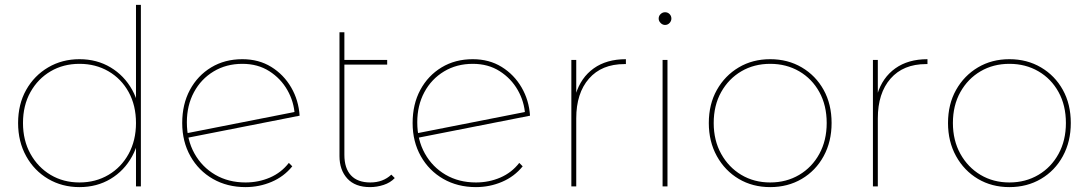

<svg xmlns="http://www.w3.org/2000/svg" viewBox="-20 -762 4452 785"><path d="M305 3Q234 3 177 -30.5Q120 -64 87 -123.5Q54 -183 54 -259Q54 -336 87 -394.5Q120 -453 177 -486.5Q234 -520 305 -520Q376 -520 432 -486.5Q488 -453 520.5 -394.5Q553 -336 553 -259Q553 -183 520.5 -123.5Q488 -64 432 -30.5Q376 3 305 3ZM305 -16Q371 -16 423.5 -47Q476 -78 506 -133Q536 -188 536 -259Q536 -331 506 -385.5Q476 -440 423.5 -470.5Q371 -501 305 -501Q239 -501 187 -470.5Q135 -440 104.5 -385.5Q74 -331 74 -259Q74 -188 104.5 -133Q135 -78 187 -47Q239 -16 305 -16ZM536 0V-190L546 -260L536 -330V-742H556V0Z M984 3Q909 3 850.5 -30.5Q792 -64 758.5 -123.5Q725 -183 725 -259Q725 -336 756.5 -394.5Q788 -453 843.5 -486.5Q899 -520 971 -520Q1038 -520 1089 -488.5Q1140 -457 1170.5 -404.5Q1201 -352 1205 -289L743 -198L737 -216L1194 -306L1185 -292Q1182 -346 1155 -393.5Q1128 -441 1081 -471Q1034 -501 971 -501Q905 -501 853.5 -470Q802 -439 773 -385Q744 -331 744 -262Q744 -190 775 -134.5Q806 -79 860 -47.5Q914 -16 984 -16Q1037 -16 1083.5 -36Q1130 -56 1161 -96L1175 -82Q1141 -40 1090.5 -18.5Q1040 3 984 3Z M1493 3Q1432 3 1400 -32Q1368 -67 1368 -124V-630H1388V-129Q1388 -74 1415 -45Q1442 -16 1494 -16Q1546 -16 1580 -48L1594 -34Q1576 -15 1548.5 -6Q1521 3 1493 3ZM1378 -498V-517H1563V-498Z M1926 3Q1851 3 1792.5 -30.5Q1734 -64 1700.5 -123.5Q1667 -183 1667 -259Q1667 -336 1698.5 -394.5Q1730 -453 1785.5 -486.5Q1841 -520 1913 -520Q1980 -520 2031 -488.5Q2082 -457 2112.5 -404.5Q2143 -352 2147 -289L1685 -198L1679 -216L2136 -306L2127 -292Q2124 -346 2097 -393.5Q2070 -441 2023 -471Q1976 -501 1913 -501Q1847 -501 1795.5 -470Q1744 -439 1715 -385Q1686 -331 1686 -262Q1686 -190 1717 -134.5Q1748 -79 1802 -47.5Q1856 -16 1926 -16Q1979 -16 2025.5 -36Q2072 -56 2103 -96L2117 -82Q2083 -40 2032.5 -18.5Q1982 3 1926 3Z M2316 0V-517H2336V-374L2334 -377Q2355 -445 2407.5 -482.5Q2460 -520 2539 -520V-500Q2538 -500 2536.5 -500Q2535 -500 2533 -500Q2440 -500 2388 -440.5Q2336 -381 2336 -278V0Z M2689 0V-517H2709V0ZM2699 -660Q2689 -660 2681 -668Q2673 -676 2673 -686Q2673 -697 2681 -704.5Q2689 -712 2699 -712Q2710 -712 2717.5 -704.5Q2725 -697 2725 -686Q2725 -676 2717.5 -668Q2710 -660 2699 -660Z M3129 3Q3057 3 3000.5 -30.5Q2944 -64 2911 -123.5Q2878 -183 2878 -259Q2878 -336 2911 -394.5Q2944 -453 3000.5 -486.5Q3057 -520 3129 -520Q3201 -520 3258 -486.5Q3315 -453 3347.5 -394.5Q3380 -336 3380 -259Q3380 -183 3347.5 -123.5Q3315 -64 3258 -30.5Q3201 3 3129 3ZM3129 -16Q3195 -16 3247.5 -47Q3300 -78 3330 -133Q3360 -188 3360 -259Q3360 -331 3330 -385.5Q3300 -440 3247.5 -470.5Q3195 -501 3129 -501Q3063 -501 3011 -470.5Q2959 -440 2928.5 -385.5Q2898 -331 2898 -259Q2898 -188 2928.5 -133Q2959 -78 3011 -47Q3063 -16 3129 -16Z M3549 0V-517H3569V-374L3567 -377Q3588 -445 3640.5 -482.5Q3693 -520 3772 -520V-500Q3771 -500 3769.5 -500Q3768 -500 3766 -500Q3673 -500 3621 -440.5Q3569 -381 3569 -278V0Z M4107 3Q4035 3 3978.5 -30.5Q3922 -64 3889 -123.5Q3856 -183 3856 -259Q3856 -336 3889 -394.5Q3922 -453 3978.5 -486.5Q4035 -520 4107 -520Q4179 -520 4236 -486.5Q4293 -453 4325.5 -394.5Q4358 -336 4358 -259Q4358 -183 4325.5 -123.5Q4293 -64 4236 -30.5Q4179 3 4107 3ZM4107 -16Q4173 -16 4225.5 -47Q4278 -78 4308 -133Q4338 -188 4338 -259Q4338 -331 4308 -385.5Q4278 -440 4225.5 -470.5Q4173 -501 4107 -501Q4041 -501 3989 -470.5Q3937 -440 3906.5 -385.5Q3876 -331 3876 -259Q3876 -188 3906.5 -133Q3937 -78 3989 -47Q4041 -16 4107 -16Z"/></svg>

Font: Montserrat Alternates Thin
Style: Regular
Weight: 100
Designer: Julieta Ulanovsky
Foundry: Julieta Ulanovsky
Version: Version 9.000